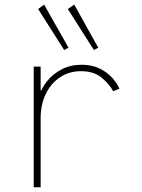

<svg xmlns="http://www.w3.org/2000/svg" viewBox="-20 -794 602 814"><path d="M123 0V-511.7H152.3V-411.1H169.9L147.5 -388.7Q155.3 -419.4 179.4 -449.7Q203.6 -480 241 -499.8Q278.3 -519.5 326.2 -519.5Q368.7 -519.5 400.9 -504.2Q433.1 -488.8 454.6 -465.3Q476.1 -441.9 486.3 -418L460 -407.2Q443.4 -438 410.4 -465.1Q377.4 -492.2 323.2 -492.2Q273.9 -492.2 235.4 -467Q196.8 -441.9 174.6 -396.7Q152.3 -351.6 152.3 -292V0ZM377.9 -582 267.6 -755.9 294.9 -774.4 396.5 -591.8ZM252 -582 141.6 -755.9 167 -774.4 270.5 -591.8Z"/></svg>

Font: Reddit Mono ExtraLight
Style: Regular
Weight: 250
Monospace: yes
Designer: Stephen Hutchings
Foundry: Reddit
Version: Version 1.014